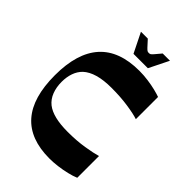

<svg xmlns="http://www.w3.org/2000/svg" viewBox="-255 -985 1106 1106"><g transform="rotate(45 297.5 -432.5)"><path d="M554.9 -23Q530.8 -12.7 497.8 -4.9Q464.8 3 429.7 7.5Q394.7 12 363 12Q204.6 12 125.3 -78.2Q46 -168.3 46 -350Q46 -530.4 127.6 -621.2Q209.3 -712 372.4 -712Q408.1 -712 443.5 -707.1Q478.8 -702.3 508.2 -695Q537.5 -687.6 554.9 -681.3V-500.4Q521.9 -511.4 462 -520.2Q402.1 -529.1 328.6 -529.1Q264.3 -529.1 219.1 -516.1Q174 -503.1 146.3 -477.5Q123 -454.6 111.7 -422.2Q100.4 -389.9 100.4 -350Q100.4 -306.8 114 -271.2Q127.7 -235.5 155.9 -212.9Q182.9 -191.9 225.7 -181.4Q268.6 -170.9 328.6 -170.9Q402.1 -170.9 462 -180.6Q521.9 -190.3 554.9 -200.2ZM279.2 -756.9 219.5 -877.4H275.3Q300 -850 310.7 -838.7Q321.4 -827.4 326.4 -825Q331.4 -822.7 337.7 -822.7Q345 -822.7 349.5 -825Q354 -827.4 364.1 -838.7Q374.1 -850 396.8 -877.4H455.9L396.2 -756.9Z"/></g></svg>

Font: Ojuju ExtraLight
Style: Regular
Weight: 200
Designer: Chisaokwu Joboson, Mirko Velimirovic
Foundry: Udi Foundry
Version: Version 1.000